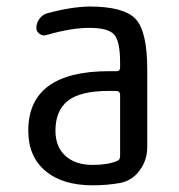

<svg xmlns="http://www.w3.org/2000/svg" viewBox="-20 -550 540 580"><path d="M309.6 -275.4Q222.7 -275.4 185.1 -245.6Q147.5 -215.8 147.5 -155.3Q147.5 -106.4 177.7 -79.1Q208 -51.8 259.8 -51.8Q304.7 -51.8 333 -63.5Q342.8 -66.4 342.8 -78.1V-263.7Q342.8 -274.4 332 -275.4ZM259.8 9.8Q168.9 9.8 117.2 -33.7Q65.4 -77.1 65.4 -155.3Q65.4 -335 309.6 -335H332Q342.8 -335 342.8 -345.7V-360.4Q342.8 -425.8 324.7 -445.8Q306.6 -465.8 250 -465.8Q194.3 -465.8 121.1 -444.3Q110.4 -440.4 100.1 -447.3Q89.8 -454.1 89.8 -465.8Q89.8 -480.5 99.1 -493.2Q108.4 -505.9 122.1 -509.8Q194.3 -529.3 250 -530.3Q353.5 -530.3 389.2 -493.2Q424.8 -456.1 424.8 -339.8V-105.5Q424.8 -66.4 401.9 -35.2Q378.9 -3.9 341.8 2.9Q303.7 9.8 259.8 9.8Z"/></svg>

Font: Rounded-X Mgen+ 1mn regular
Style: Regular
Weight: 400
Designer: [Source Han Sans]
Ryoko NISHIZUKA  (kana & ideographs); Paul D. Hunt (Latin, Greek & Cyrillic); Wenlong ZHANG  (bopomofo
Version: Version 1.059.20150602